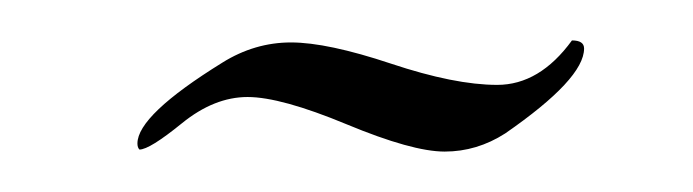

<svg xmlns="http://www.w3.org/2000/svg" viewBox="-20 -471 343 95"><path d="M269 -447Q269 -432 230 -405Q216 -396 200 -396Q184 -396 151.5 -409.5Q119 -423 102.5 -423Q86 -423 70 -410Q54 -397 49 -397Q48 -398 48 -400Q48 -414 90 -440Q106 -450 124 -450Q142 -450 173.5 -439.5Q205 -429 226 -429Q247 -429 263 -451Q269 -451 269 -447Z"/></svg>

Font: Alex Brush
Style: Regular
Weight: 400
Designer: Robert E. Leuschke
Foundry: Robert E. Leuschke
Version: Version 1.003